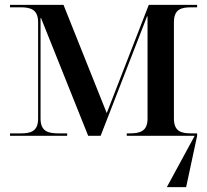

<svg xmlns="http://www.w3.org/2000/svg" viewBox="-20 -556 848 786"><path d="M21 0H255V-10H221C178 -10 146 -17 146 -71V-482H148L341 0H392L582 -489H584V-70C584 -18 552 -10 511 -10H499V0H777L663 210H742L787 0V-10H763C723 -10 692 -17 692 -71V-465C692 -519 723 -526 763 -526H787V-536H589L417 -93L240 -536H21V-526H65C104 -526 136 -518 136 -465V-70C136 -17 104 -10 65 -10H21Z"/></svg>

Font: Noto Serif Display Medium
Style: Regular
Weight: 500
Designer: Monotype Design Team
Foundry: Monotype Imaging Inc.
Version: Version 2.009